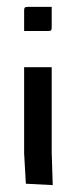

<svg xmlns="http://www.w3.org/2000/svg" viewBox="-20 -535 220 557"><path d="M50 -445V-504Q50 -511 52 -513Q54 -515 61 -515H130V-456Q130 -449 128 -447Q126 -445 119 -445ZM50 -340H130V-92L133 2L55 -2L50 -90Z"/></svg>

Font: Glametrix
Style: Bold
Weight: 700
Designer: gluk
Foundry: gluk
Version: Version 0.40